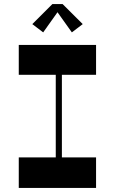

<svg xmlns="http://www.w3.org/2000/svg" viewBox="-20 -920 612 940"><path d="M253 -606.8H283V-119.8H253ZM450.3 -149.4V0H71.9V-149.4ZM450.3 -700V-553.8H71.9V-700ZM138.2 -802 236.4 -900H286.6L385 -802L331.8 -761.5L240.1 -890.2H282.9L191.4 -761.5Z"/></svg>

Font: Space Cowgirl
Style: Regular
Weight: 400
Designer: Valery Marier
Foundry: Valery Marier
Version: Version 1.000